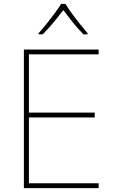

<svg xmlns="http://www.w3.org/2000/svg" viewBox="-20 -969 590 989"><path d="M488 0H103V-714H488V-689H129V-389H468V-364H129V-25H488ZM317 -949Q329 -929 349 -901.5Q369 -874 391 -846.5Q413 -819 431 -798V-792H410Q382 -820 354.5 -854.5Q327 -889 306 -917Q285 -889 256.5 -854.5Q228 -820 200 -792H179V-798Q198 -819 220 -846.5Q242 -874 262.5 -901.5Q283 -929 295 -949Z"/></svg>

Font: Noto Sans Syriac Western Thin
Style: Regular
Weight: 100
Designer: Patrick Giasson and the Monotype Design Team
Foundry: Monotype Imaging Inc.
Version: Version 3.000; ttfautohint (v1.8.4.7-5d5b)